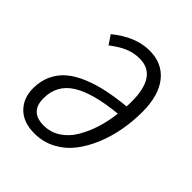

<svg xmlns="http://www.w3.org/2000/svg" viewBox="-158 -635 747 747"><g transform="rotate(45 215.5 -261.5)"><path d="M237.8 -534.2Q308.6 -534.2 347.9 -484.6Q387.2 -435.1 387.2 -345.2Q387.2 -294.9 378.4 -245.1Q369.6 -195.3 350.6 -148.9Q331.5 -102.5 304.2 -67.1Q276.9 -31.7 236.8 -10.3Q196.8 11.2 148.9 11.2Q87.9 11.2 54.4 -22.5Q21 -56.2 21 -109.9Q21 -149.9 36.1 -182.4Q51.3 -214.8 77.9 -237.3Q104.5 -259.8 143.8 -276.1Q183.1 -292.5 228 -302Q272.9 -311.5 328.1 -316.9Q329.1 -325.7 329.1 -344.2Q329.1 -484.9 232.9 -484.9Q200.7 -484.9 171.9 -472.7Q143.1 -460.4 110.8 -435.1L85.9 -472.2Q162.1 -534.2 237.8 -534.2ZM152.8 -36.1Q190.4 -36.1 221.2 -56.2Q252 -76.2 272.5 -110.6Q293 -145 305.9 -185.8Q318.8 -226.6 324.2 -272.9Q198.7 -260.7 137.9 -222.4Q77.1 -184.1 77.1 -110.8Q77.1 -36.1 152.8 -36.1Z"/></g></svg>

Font: Fira Sans Compressed Light
Style: Italic
Weight: 300
Width: 3
Italic angle: -8°
Designer: Carrois Corporate & Edenspiekermann AG
Foundry: Carrois Corporate GbR & Edenspiekermann AG
Version: Version 4.203;PS 004.203;hotconv 1.0.88;makeotf.lib2.5.64775